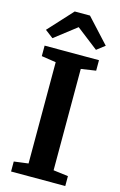

<svg xmlns="http://www.w3.org/2000/svg" viewBox="-144 -1036 687 1095"><g transform="rotate(15 199.5 -488.0)"><path d="M124.5 -70V-668L39 -681V-743H360V-681L272.5 -668V-69.5L360 -58.5V0H40V-59ZM71 -795.5 23 -832 154.5 -975.5H244.5L376 -832.5L328 -795.5L199.5 -895Z"/></g></svg>

Font: Merriweather 20pt
Style: Bold
Weight: 700
Version: Version 2.100